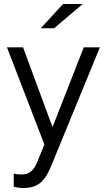

<svg xmlns="http://www.w3.org/2000/svg" viewBox="-20 -726 538 965"><path d="M96 219Q73 219 49 212V147Q59 149 70 150Q81 151 89 151Q117 151 135.5 136Q154 121 167 89L203 0L15 -488H96L244 -87L401 -488H482L236 111Q220 150 201 174Q182 198 157 208.5Q132 219 96 219ZM185 -584 297 -706H396L252 -584Z"/></svg>

Font: Red Hat Text
Style: Regular
Weight: 400
Designer: Pentagram, MCKL
Foundry: MCKL
Version: Version 1.030